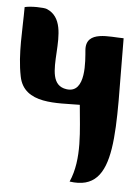

<svg xmlns="http://www.w3.org/2000/svg" viewBox="-49 -648 508 720"><g transform="rotate(5 205.0 -288.5)"><path d="M99 -606C88 -611 36 -612 15 -606C15 -520 6 -430 23 -346C43 -242 170 -259 253 -259C261 -166 279 -57 240 31C425 58 395 -179 395 -522C344 -522 251 -541 256 -466C259 -428 274 -302 198 -313C85 -329 214 -557 99 -606Z"/></g></svg>

Font: Philokalia
Style: Regular
Weight: 400
Version: Version 001.010